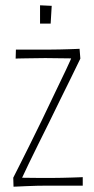

<svg xmlns="http://www.w3.org/2000/svg" viewBox="-20 -700 356 724"><path d="M54 -10 30 -30Q40 -50 56 -81.5Q72 -113 93 -155.5Q114 -198 138 -247Q164 -302 187.5 -350.5Q211 -399 229 -437Q247 -475 256 -498L283 -479Q265 -441 246 -403Q227 -365 207.5 -325Q188 -285 166 -240Q144 -196 125 -157.5Q106 -119 88.5 -83Q71 -47 54 -10ZM31 4 30 -30Q30 -30 45.5 -30Q61 -30 84 -29.5Q107 -29 132 -29Q157 -29 175 -29Q193 -29 213.5 -29.5Q234 -30 251.5 -30.5Q269 -31 280.5 -31.5Q292 -32 292 -32V0Q292 0 278.5 0Q265 0 244.5 0Q224 0 201.5 0Q179 0 160 0Q141 0 119 0.5Q97 1 77 2Q57 3 44 3.5Q31 4 31 4ZM39 -479 40 -513Q40 -513 52.5 -513Q65 -513 84.5 -513Q104 -513 126 -513Q148 -513 167 -513Q186 -513 205.5 -513.5Q225 -514 242 -514.5Q259 -515 269.5 -515.5Q280 -516 280 -516L283 -479Q283 -479 269.5 -479.5Q256 -480 235 -480Q214 -480 191.5 -480.5Q169 -481 151 -481Q133 -481 113 -480.5Q93 -480 76.5 -480Q60 -480 49.5 -479.5Q39 -479 39 -479ZM131 -611V-680L175 -678L171 -611Z"/></svg>

Font: Truculenta Thin
Style: Regular
Weight: 250
Version: Version 1.002